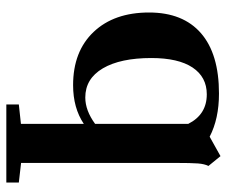

<svg xmlns="http://www.w3.org/2000/svg" viewBox="-76 -429 734 622"><g transform="rotate(90 291.0 -118.0)"><path d="M318.4 228.5V188L381.3 181.2V-22.5Q329.6 12.2 255.9 12.2Q146.5 12.2 83.5 -54.2Q20.5 -120.6 20.5 -233.9Q20.5 -343.8 87.6 -402.1Q154.8 -460.4 283.2 -460.4Q364.7 -460.4 422.9 -430.2L485.8 -465.3L517.6 -426.3Q511.2 -413.6 509.5 -392.3Q507.8 -371.1 507.8 -317.4V180.7L571.3 188V228.5ZM295.9 -27.3Q337.9 -27.3 381.3 -59.1V-360.8Q351.1 -420.9 285.6 -420.9Q229.5 -420.9 198.7 -374.8Q168 -328.6 168 -241.2Q168 -141.1 201.4 -84.2Q234.9 -27.3 295.9 -27.3Z"/></g></svg>

Font: Elstob 8pt
Style: Bold
Weight: 700
Designer: Peter S. Baker
Version: Version 1.015